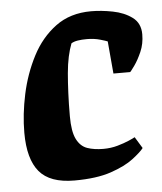

<svg xmlns="http://www.w3.org/2000/svg" viewBox="-44 -552 510 603"><g transform="rotate(-5 211.5 -250.5)"><path d="M167 12Q90 12 56.5 -28Q23 -68 23 -151Q23 -209 36.5 -272Q50 -335 78.5 -390Q107 -445 153 -479Q199 -513 265 -513Q297 -513 333 -506Q369 -499 394 -480.5Q419 -462 419 -427Q419 -397 408 -372Q397 -347 385.5 -331Q374 -315 371 -312H318L309 -414Q305 -416 286 -421.5Q267 -427 244 -427Q228 -427 215.5 -425Q203 -423 195 -418Q188 -400 183 -377Q178 -354 175.5 -325.5Q173 -297 171.5 -263Q170 -229 170 -190Q170 -142 182 -118Q194 -94 215.5 -86.5Q237 -79 266 -79Q290 -79 311 -85Q332 -91 347 -97.5Q362 -104 367 -107L389 -71Q380 -59 354 -39Q328 -19 282.5 -3.5Q237 12 167 12Z"/></g></svg>

Font: Faustina Light ExtraBold
Style: Italic
Weight: 800
Italic angle: -8°
Version: Version 1.200